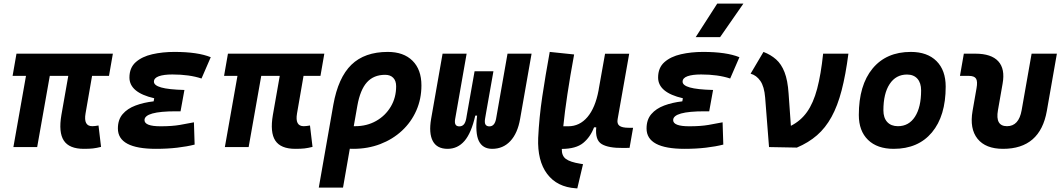

<svg xmlns="http://www.w3.org/2000/svg" viewBox="-20 -815 5899 1064"><path d="M444.8 9.8Q363.8 9.8 333.7 -35.9Q303.7 -81.5 320.3 -178.2L358.4 -394.5H255.9L186 0H54.2L124 -394.5H49.8L71.3 -517.6H605.5L584 -394.5H490.2L454.1 -186.5Q441.9 -115.7 491.2 -115.7Q498.5 -115.7 506.8 -116.7Q515.1 -117.7 525.9 -119.6L540 -1Q514.6 5.4 495.1 7.6Q475.6 9.8 444.8 9.8Z M844.2 9.8Q633.3 9.8 633.3 -103Q633.3 -151.9 659.7 -182.6Q686 -213.4 731 -230.2Q775.9 -247.1 831.5 -253.4L834.5 -270.5Q697.3 -302.2 697.3 -385.3Q697.3 -439.5 732.2 -470.5Q767.1 -501.5 824 -514.4Q880.9 -527.3 946.8 -527.3Q1075.7 -527.3 1147.9 -498L1096.7 -379.9Q1029.3 -402.3 935.5 -402.3Q887.7 -402.3 860.4 -392.6Q833 -382.8 833 -362.3Q833 -341.8 873.3 -330.3Q913.6 -318.8 1002 -316.4L980.5 -198.2H955.1Q780.8 -198.2 780.8 -149.4Q780.8 -115.2 870.1 -115.2Q933.6 -115.2 977.1 -122.8Q1020.5 -130.4 1054.7 -137.2L1058.6 -13.7Q1016.1 -2.9 962.2 3.4Q908.2 9.8 844.2 9.8Z M1616.7 9.8Q1535.6 9.8 1505.6 -35.9Q1475.6 -81.5 1492.2 -178.2L1530.3 -394.5H1427.7L1357.9 0H1226.1L1295.9 -394.5H1221.7L1243.2 -517.6H1777.3L1755.9 -394.5H1662.1L1626 -186.5Q1613.8 -115.7 1663.1 -115.7Q1670.4 -115.7 1678.7 -116.7Q1687 -117.7 1697.8 -119.6L1711.9 -1Q1686.5 5.4 1667 7.6Q1647.5 9.8 1616.7 9.8Z M2128.9 -527.3Q2216.8 -527.3 2266.1 -478.3Q2315.4 -429.2 2315.4 -341.8Q2315.4 -266.6 2287.1 -202.4Q2258.8 -138.2 2207.5 -90.6Q2156.2 -43 2087.4 -16.6Q2018.6 9.8 1937.5 9.8Q1928.2 9.8 1918.5 9.3L1880.9 224.6H1746.6L1827.1 -233.9Q1854 -384.8 1927.2 -456.1Q2000.5 -527.3 2128.9 -527.3ZM1960.4 -229.5 1940.4 -115.7Q1944.3 -115.7 1948.2 -115.7Q2013.2 -115.7 2064.5 -144.8Q2115.7 -173.8 2145.5 -223.9Q2175.3 -273.9 2175.3 -336.9Q2175.3 -367.2 2159.2 -383.8Q2143.1 -400.4 2114.3 -400.4Q2050.8 -400.4 2013.4 -358.9Q1976.1 -317.4 1960.4 -229.5Z M2707.5 9.8Q2654.8 9.8 2633.5 -33.9Q2612.3 -77.6 2624 -174.3H2613.8Q2591.8 -77.6 2554 -33.9Q2516.1 9.8 2460.4 9.8Q2401.4 9.8 2378.4 -33.4Q2355.5 -76.7 2369.1 -156.2L2432.6 -517.6H2565.9L2502.4 -156.2Q2494.6 -114.7 2525.4 -114.7Q2540.5 -114.7 2550 -125Q2559.6 -135.3 2564 -159.7L2566.4 -174.3L2609.9 -419.9H2714.4L2674.3 -193.4L2668.5 -159.7Q2664.1 -135.3 2670.4 -125Q2676.8 -114.7 2691.9 -114.7Q2721.2 -114.7 2729 -156.2L2792.5 -517.6H2925.8L2862.3 -156.2Q2848.6 -76.7 2808.3 -33.4Q2768.1 9.8 2707.5 9.8Z M3179.2 229 3171.4 228.5Q3066.9 221.7 3012.2 148.9Q2957.5 76.2 2962.4 -50.3Q2967.8 -164.1 2985.1 -279.8Q3002.4 -395.5 3026.4 -527.3L3161.6 -513.2Q3117.2 -271.5 3101.6 -115.2H3128.9Q3191.9 -115.2 3235.4 -166.3Q3278.8 -217.3 3296.9 -313.5L3297.9 -319.3Q3298.3 -322.8 3298.8 -325.7V-325.2L3333 -517.1H3466.8L3402.8 -155.3Q3397.9 -129.4 3412.6 -118.2Q3427.2 -106.9 3464.4 -106.9H3488.3L3468.8 4.4L3433.6 4.9Q3352.1 5.9 3314.7 -16.4Q3277.3 -38.6 3284.2 -109.4H3272Q3251.5 -55.2 3211.7 -22.7Q3171.9 9.8 3093.3 10.3Q3092.3 47.9 3115.5 65.4Q3138.7 83 3195.8 92.3L3210.9 94.7Z M3773.9 9.8Q3563 9.8 3563 -103Q3563 -151.9 3589.4 -182.6Q3615.7 -213.4 3660.6 -230.2Q3705.6 -247.1 3761.2 -253.4L3764.2 -270.5Q3627 -302.2 3627 -385.3Q3627 -439.5 3661.9 -470.5Q3696.8 -501.5 3753.7 -514.4Q3810.5 -527.3 3876.5 -527.3Q4005.4 -527.3 4077.6 -498L4026.4 -379.9Q3959 -402.3 3865.2 -402.3Q3817.4 -402.3 3790 -392.6Q3762.7 -382.8 3762.7 -362.3Q3762.7 -341.8 3803 -330.3Q3843.3 -318.8 3931.6 -316.4L3910.2 -198.2H3884.8Q3710.4 -198.2 3710.4 -149.4Q3710.4 -115.2 3799.8 -115.2Q3863.3 -115.2 3906.7 -122.8Q3950.2 -130.4 3984.4 -137.2L3988.3 -13.7Q3945.8 -2.9 3891.8 3.4Q3837.9 9.8 3773.9 9.8ZM3835.4 -609.4 3954.6 -794.9H4099.6L3970.7 -609.4Z M4241.7 0 4220.2 -274.4Q4215.3 -335.4 4193.6 -366.7Q4171.9 -397.9 4139.6 -406.7L4210.9 -527.3Q4251.5 -511.7 4280.8 -485.8Q4310.1 -460 4327.6 -415Q4345.2 -370.1 4350.1 -296.9L4362.8 -117.7Q4417 -145 4452.1 -194.3Q4487.3 -243.7 4508.3 -322.8Q4529.3 -401.9 4541.5 -517.6H4681.6Q4666.5 -400.4 4644 -314.2Q4621.6 -228 4588.1 -167.2Q4554.7 -106.4 4507.6 -65.4Q4460.4 -24.4 4396 2.9Z M4932.6 9.8Q4841.3 9.8 4790.3 -39.8Q4739.3 -89.4 4739.3 -177.7Q4739.3 -342.8 4815.4 -435.1Q4891.6 -527.3 5027.3 -527.3Q5118.7 -527.3 5169.7 -476.6Q5220.7 -425.8 5220.7 -335Q5220.7 -172.4 5144.5 -81.3Q5068.4 9.8 4932.6 9.8ZM4956.1 -115.7Q5016.6 -115.7 5050.5 -168.2Q5084.5 -220.7 5084.5 -314Q5084.5 -355.5 5064 -378.7Q5043.5 -401.9 5006.3 -401.9Q4944.8 -401.9 4910.2 -349.4Q4875.5 -296.9 4875.5 -203.6Q4875.5 -162.1 4896.7 -138.9Q4918 -115.7 4956.1 -115.7Z M5538.6 9.8Q5441.9 9.8 5397.2 -45.9Q5352.5 -101.6 5369.6 -200.2L5391.6 -326.2Q5398.4 -363.8 5388.9 -379.2Q5379.4 -394.5 5349.1 -394.5H5299.8L5321.3 -517.6H5384.8Q5473.6 -517.6 5512.2 -475.3Q5550.8 -433.1 5536.1 -351.6L5510.3 -204.1Q5494.6 -115.7 5560.5 -115.7Q5626 -115.7 5641.6 -204.1L5696.8 -517.6H5836.9L5781.2 -200.2Q5744.1 9.8 5538.6 9.8Z"/></svg>

Font: Cascadia Mono
Style: Bold Italic
Weight: 700
Italic angle: -10°
Monospace: yes
Designer: Aaron Bell
Foundry: Saja Typeworks
Version: Version 2404.023; ttfautohint (v1.8.4)